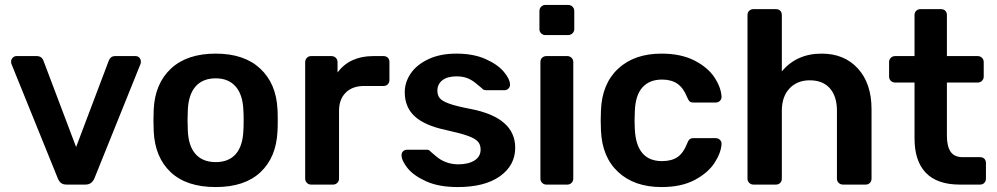

<svg xmlns="http://www.w3.org/2000/svg" viewBox="-20 -747 4033 777"><path d="M250 0Q235 0 227 -6.5Q219 -13 214 -25L26 -489Q25 -492 25 -498Q25 -507 31.5 -513.5Q38 -520 46 -520H129Q149 -520 156 -501L288 -152L420 -501Q422 -508 428.5 -514Q435 -520 446 -520H529Q538 -520 544 -513.5Q550 -507 550 -498Q550 -492 549 -489L362 -25Q351 0 326 0Z M853 10Q735 10 671 -50Q607 -110 602 -216L601 -260L602 -304Q607 -409 672 -469.5Q737 -530 853 -530Q968 -530 1033 -469.5Q1098 -409 1103 -304Q1104 -292 1104 -260Q1104 -228 1103 -216Q1098 -110 1034 -50Q970 10 853 10ZM853 -91Q906 -91 934.5 -124Q963 -157 965 -221Q966 -231 966 -260Q966 -289 965 -299Q963 -363 934 -396.5Q905 -430 853 -430Q800 -430 771 -396.5Q742 -363 740 -299L739 -260L740 -221Q742 -157 771 -124Q800 -91 853 -91Z M1239 0Q1229 0 1222 -7Q1215 -14 1215 -24V-495Q1215 -506 1222 -513Q1229 -520 1239 -520H1321Q1332 -520 1339 -513Q1346 -506 1346 -495V-454Q1396 -520 1490 -520H1532Q1543 -520 1549.5 -513.5Q1556 -507 1556 -496V-423Q1556 -413 1549.5 -406Q1543 -399 1532 -399H1453Q1406 -399 1379 -372Q1352 -345 1352 -298V-24Q1352 -14 1345 -7Q1338 0 1328 0Z M1832 10Q1756 10 1705 -13Q1654 -36 1629.5 -66.5Q1605 -97 1605 -119Q1605 -129 1611.5 -135Q1618 -141 1627 -141H1709Q1717 -141 1723 -133Q1728 -129 1745.5 -114Q1763 -99 1785.5 -90.5Q1808 -82 1835 -82Q1875 -82 1900 -97.5Q1925 -113 1925 -142Q1925 -162 1913.5 -174.5Q1902 -187 1872.5 -197.5Q1843 -208 1784 -221Q1699 -239 1658.5 -276Q1618 -313 1618 -374Q1618 -414 1642 -449.5Q1666 -485 1713.5 -507.5Q1761 -530 1827 -530Q1895 -530 1944 -508.5Q1993 -487 2018.5 -457Q2044 -427 2044 -404Q2044 -395 2037.5 -388.5Q2031 -382 2022 -382H1947Q1936 -382 1930 -390Q1923 -395 1907.5 -408.5Q1892 -422 1873 -430Q1854 -438 1827 -438Q1790 -438 1770 -422Q1750 -406 1750 -380Q1750 -362 1759.5 -350Q1769 -338 1798 -327.5Q1827 -317 1885 -306Q2065 -271 2065 -149Q2065 -78 2003.5 -34Q1942 10 1832 10Z M2187 -605Q2177 -605 2170 -612Q2163 -619 2163 -629V-702Q2163 -713 2170 -720Q2177 -727 2187 -727H2279Q2290 -727 2297 -720Q2304 -713 2304 -702V-629Q2304 -619 2296.5 -612Q2289 -605 2279 -605ZM2191 0Q2181 0 2174 -7Q2167 -14 2167 -24V-496Q2167 -507 2174 -513.5Q2181 -520 2191 -520H2276Q2286 -520 2293 -513Q2300 -506 2300 -496V-24Q2300 -14 2293 -7Q2286 0 2276 0Z M2657 10Q2547 10 2481.5 -51Q2416 -112 2412 -220L2411 -260L2412 -300Q2416 -408 2481.5 -469Q2547 -530 2657 -530Q2736 -530 2790.5 -502Q2845 -474 2871.5 -433.5Q2898 -393 2900 -356Q2900 -355 2900 -354Q2900 -345 2893 -338.5Q2886 -332 2876 -332H2787Q2776 -332 2771 -336.5Q2766 -341 2761 -353Q2746 -391 2721.5 -408Q2697 -425 2659 -425Q2608 -425 2579.5 -393Q2551 -361 2549 -295L2548 -258L2549 -225Q2555 -95 2659 -95Q2698 -95 2722 -111.5Q2746 -128 2761 -167Q2765 -178 2770.5 -183Q2776 -188 2787 -188H2876Q2886 -188 2893 -181.5Q2900 -175 2900 -166Q2900 -165 2900 -164Q2898 -129 2872 -88.5Q2846 -48 2792 -19Q2738 10 2657 10Z M3029 0Q3019 0 3012 -7Q3005 -14 3005 -24V-686Q3005 -697 3012 -703.5Q3019 -710 3029 -710H3120Q3131 -710 3137.5 -703.5Q3144 -697 3144 -686V-458Q3204 -530 3305 -530Q3397 -530 3452 -469.5Q3507 -409 3507 -305V-24Q3507 -14 3500.5 -7Q3494 0 3483 0H3392Q3381 0 3374 -7Q3367 -14 3367 -24V-299Q3367 -357 3338.5 -389.5Q3310 -422 3257 -422Q3206 -422 3175 -389Q3144 -356 3144 -299V-24Q3144 -14 3137.5 -7Q3131 0 3120 0Z M3864 0Q3773 0 3727 -47.5Q3681 -95 3681 -187V-413H3602Q3592 -413 3585 -420Q3578 -427 3578 -437V-496Q3578 -506 3585 -513Q3592 -520 3602 -520H3681V-686Q3681 -697 3688 -703.5Q3695 -710 3705 -710H3788Q3799 -710 3805.5 -703.5Q3812 -697 3812 -686V-520H3937Q3947 -520 3954 -513Q3961 -506 3961 -496V-437Q3961 -427 3954 -420Q3947 -413 3937 -413H3812V-198Q3812 -155 3827 -133Q3842 -111 3876 -111H3946Q3957 -111 3963.5 -104.5Q3970 -98 3970 -87V-24Q3970 -14 3963.5 -7Q3957 0 3946 0Z"/></svg>

Font: Rubik AZ
Style: Regular
Weight: 500
Designer: Hubert and Fischer
Foundry: Hubert & Fischer
Version: Version 2.000